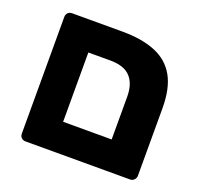

<svg xmlns="http://www.w3.org/2000/svg" viewBox="-104 -688 841 804"><g transform="rotate(20 316.5 -285.5)"><path d="M86 0Q75.4 0 68.1 -7.2Q60.9 -14.5 60.9 -25.1V-545.9Q60.9 -556.5 68.1 -563.8Q75.4 -571 86 -571H309.9Q398 -571 457.8 -546.6Q517.6 -522.1 547.9 -468.6Q578.1 -415 578.1 -326.4V-25.7Q578.1 -15.7 570.9 -7.9Q563.6 0 552.4 0ZM206.5 -131.1H422.8V-321.4Q422.8 -378.9 394.3 -409.4Q365.9 -439.9 304.9 -439.9H206.5Z"/></g></svg>

Font: Rubik Light
Style: Regular
Weight: 300
Designer: Hubert and Fischer
Foundry: Hubert and Fischer
Version: Version 2.300;gftools[0.9.30]